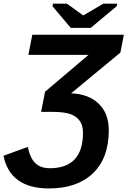

<svg xmlns="http://www.w3.org/2000/svg" viewBox="-113 -853 733 1075"><path d="M160.6 202.1Q52.2 202.1 -11.7 155.8Q-75.7 109.4 -93.3 19L42.5 -30.3Q56.2 34.2 85.9 61.5Q115.7 88.9 165.5 88.9Q351.6 88.9 351.6 -109.9Q351.6 -151.4 333 -177Q314.5 -202.6 279.5 -214.6Q244.6 -226.6 179.7 -226.6H117.2L139.2 -339.4L382.8 -545.9H45.9L67.9 -658.7H580.6L561 -558.6L285.2 -330.6Q384.8 -326.2 440.4 -271.7Q496.1 -217.3 496.1 -123Q496.1 31.7 407.7 116.9Q319.3 202.1 160.6 202.1ZM395 -696.8H283.2L180.7 -818.4L183.6 -832.5H261.7L352.1 -767.1H354L465.8 -832.5H543.5L540.5 -818.4Z"/></svg>

Font: Cousine
Style: Bold Italic
Weight: 700
Italic angle: -12°
Monospace: yes
Designer: Steve Matteson
Foundry: Ascender Corporation
Version: Version 1.20